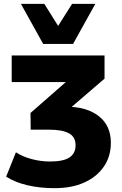

<svg xmlns="http://www.w3.org/2000/svg" viewBox="-20 -789 634 1001"><path d="M265 192Q188 192 123.5 177Q59 162 12 132L63 5Q98 28 145.5 40.5Q193 53 241 53Q310 53 342 32Q374 11 374 -32Q374 -75 339.5 -94Q305 -113 234 -113H140L139 -200L371 -403L364 -361H41V-500H525V-379L318 -201L263 -233H321Q432 -233 495 -183.5Q558 -134 558 -45Q558 26 521.5 79.5Q485 133 419.5 162.5Q354 192 265 192ZM205 -560 89 -769H211L283 -654L356 -769H477L361 -560Z"/></svg>

Font: Nunito Sans 9pt Black
Style: Regular
Weight: 900
Version: Version 3.101;gftools[0.9.27]